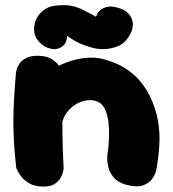

<svg xmlns="http://www.w3.org/2000/svg" viewBox="-20 -713 659 733"><path d="M464 -7Q431 -16 415 -34.5Q399 -53 394 -73Q389 -93 389.5 -107.5Q390 -122 390 -122Q398 -172 396 -222.5Q394 -273 377 -303Q364 -324 340.5 -329Q317 -334 291 -325Q265 -316 244 -294Q224 -273 217.5 -245.5Q211 -218 211 -192Q211 -166 209 -150Q208 -129 207.5 -119Q207 -109 207.5 -103Q208 -97 206 -86Q206 -86 205.5 -77.5Q205 -69 200 -57.5Q195 -46 181 -37Q167 -28 139 -26Q117 -25 99.5 -37.5Q82 -50 72 -62.5Q62 -75 62 -75Q53 -87 51 -99.5Q49 -112 49.5 -131.5Q50 -151 48 -183Q42 -223 41 -248Q40 -273 43.5 -291Q47 -309 56 -326.5Q65 -344 81 -368Q104 -396 138.5 -422Q173 -448 214 -466.5Q255 -485 298 -491Q341 -497 380 -486Q402 -480 430 -467.5Q458 -455 486.5 -431.5Q515 -408 539 -370Q563 -332 578 -276Q589 -229 589 -185Q589 -141 579 -76Q579 -76 576 -62Q573 -48 562 -31.5Q551 -15 528 -6Q505 3 464 -7ZM136 -1Q109 -3 91 -13.5Q73 -24 62 -38Q51 -52 46.5 -62Q42 -72 42 -72Q36 -126 33.5 -168Q31 -210 31 -248.5Q31 -287 33.5 -332Q36 -377 41 -437Q41 -437 43.5 -447Q46 -457 54 -469.5Q62 -482 80 -491.5Q98 -501 128 -500Q161 -499 180 -486Q199 -473 208.5 -456.5Q218 -440 221 -427.5Q224 -415 224 -415Q221 -367 219.5 -328Q218 -289 218 -251Q218 -213 219 -169.5Q220 -126 223 -70Q223 -70 221 -59Q219 -48 211 -33.5Q203 -19 185.5 -9Q168 1 136 -1ZM208 -530Q192 -523 176 -526.5Q160 -530 150 -536.5Q140 -543 140 -543Q116 -563 111.5 -587Q107 -611 116 -634Q125 -657 144.5 -672.5Q164 -688 188 -691Q227 -696 253 -690.5Q279 -685 300 -674Q321 -663 345 -650Q348 -650 349.5 -655.5Q351 -661 355 -666Q355 -666 362.5 -673.5Q370 -681 386.5 -686Q403 -691 428 -684Q455 -677 467.5 -664Q480 -651 484 -638.5Q488 -626 487 -617Q486 -608 486 -608Q485 -592 467 -566.5Q449 -541 417 -532Q397 -526 377 -525.5Q357 -525 337.5 -529.5Q318 -534 296 -543Q284 -547 272 -553.5Q260 -560 250.5 -566.5Q241 -573 236 -576Q236 -576 235.5 -567.5Q235 -559 229.5 -548.5Q224 -538 208 -530Z"/></svg>

Font: Sour Gummy Black
Style: Regular
Weight: 900
Version: Version 1.000